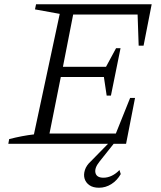

<svg xmlns="http://www.w3.org/2000/svg" viewBox="-20 -674 757 900"><path d="M19 0 23 -22Q54 -30 83 -35.5Q112 -41 139 -44L260 -609L144 -630L149 -654H691L653 -460H630L625 -606H323L275 -361H477L524 -448H545L500 -226H480L467 -313H265L212 -48H523L590 -215H613L571 0ZM444 206Q416 206 399 194Q382 182 376.5 163.5Q371 145 378 123Q385 101 406 82L505 -19H528L446 84Q422 114 427.5 136.5Q433 159 465 159Q485 159 504.5 149.5Q524 140 540 123L546 142Q529 172 502 189Q475 206 444 206Z"/></svg>

Font: Piazzolla 8pt ExtraLight
Style: Italic
Weight: 250
Italic angle: -11.3°
Designer: Juan Pablo del Peral
Foundry: Huerta Tipografica
Version: Version 2.001